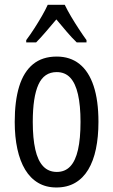

<svg xmlns="http://www.w3.org/2000/svg" viewBox="-20 -786 480 815"><path d="M397.9 -268.6Q397.9 -205.1 387.2 -153.8Q376.5 -102.5 354.5 -65.9Q332.5 -29.3 298.8 -9.8Q265.1 9.8 219.2 9.8Q175.3 9.8 142.1 -9.8Q108.9 -29.3 86.9 -65.7Q64.9 -102.1 53.7 -153.6Q42.5 -205.1 42.5 -268.6Q42.5 -357.4 61.5 -419.2Q80.6 -481 120.1 -513.4Q159.7 -545.9 220.7 -545.9Q277.8 -545.9 317.4 -514.4Q356.9 -482.9 377.4 -421.1Q397.9 -359.4 397.9 -268.6ZM119.1 -268.6Q119.1 -198.7 129.9 -151.4Q140.6 -104 163.3 -80.1Q186 -56.2 221.2 -56.2Q255.9 -56.2 278.1 -79.6Q300.3 -103 311 -150.1Q321.8 -197.3 321.8 -268.6Q321.8 -338.4 311 -385.5Q300.3 -432.6 278.1 -456.3Q255.9 -480 220.7 -480Q167 -480 143.1 -427Q119.1 -374 119.1 -268.6ZM254.9 -765.6Q265.6 -743.2 281.5 -716.3Q297.4 -689.5 314.7 -663.1Q332 -636.7 347.2 -615.7V-606H305.7Q284.7 -626 263.2 -651.4Q241.7 -676.8 219.2 -703.6Q196.8 -677.2 174.1 -650.6Q151.4 -624 133.3 -606H91.3V-615.7Q108.9 -639.2 126 -665.8Q143.1 -692.4 158 -718.3Q172.9 -744.1 182.6 -765.6Z"/></svg>

Font: Open Sans Condensed
Style: Regular
Weight: 400
Width: 3
Designer: Monotype Design Team
Foundry: Monotype Imaging Inc.
Version: Version 3.000